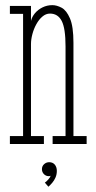

<svg xmlns="http://www.w3.org/2000/svg" viewBox="-20 -546 363 728"><path d="M17.5 0V-30H67.5V-493.5H17.5V-523.5H97.5V-466.5Q101 -482 112.5 -495.8Q124 -509.5 141.2 -518Q158.5 -526.5 178.5 -526.5Q195 -526.5 213.5 -516.8Q232 -507 245.2 -476.5Q258.5 -446 258.5 -383.5V-30H308.5V0H179.5V-30H228.5V-370Q228.5 -438.5 214 -466.5Q199.5 -494.5 169.5 -494.5Q154 -494.5 140.8 -483.2Q127.5 -472 117.8 -454.2Q108 -436.5 102.8 -416.5Q97.5 -396.5 97.5 -379V-30H146.5V0ZM163.5 162 150 146.5Q155 143.5 163.2 134.5Q171.5 125.5 171.5 120Q170.5 122 165.5 122Q154 122 146.5 114.2Q139 106.5 139 95.5Q139 84 147.2 76.5Q155.5 69 166.5 69Q180 69 187.8 78.2Q195.5 87.5 195.5 102Q195.5 115.5 190.5 127Q185.5 138.5 178 147.2Q170.5 156 163.5 162Z"/></svg>

Font: Imbue Thin
Style: Regular
Weight: 100
Designer: Tyler Finck
Foundry: Etcetera Type Company
Version: Version 1.102